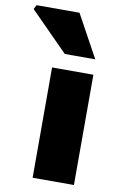

<svg xmlns="http://www.w3.org/2000/svg" viewBox="-164 -891 599 943"><g transform="rotate(10 135.5 -419.0)"><path d="M68 -550H274V0H68ZM-71 -817 -60 -838H154L270 -626H118Z"/></g></svg>

Font: Nebula Sans Black
Style: Regular
Weight: 900
Designer: Paul D. Hunt for Adobe (as Source Sans)
Foundry: Nebula Entertainment & Broadcasting LLC
Version: Version 1.010